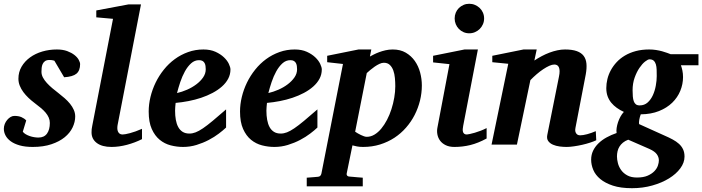

<svg xmlns="http://www.w3.org/2000/svg" viewBox="-27 -760 3690 1009"><path d="M394 -422.9Q394 -389.2 375 -373Q356 -356.9 310.1 -354L258.8 -440.9Q255.4 -441.9 251.5 -442.9Q248 -443.8 243.2 -444.3Q238.3 -444.8 232.9 -444.8Q217.8 -444.8 209.5 -438.7Q201.2 -432.6 197 -423.3Q192.9 -414.1 191.9 -403.1Q190.9 -392.1 190.9 -382.8Q190.9 -367.2 198.7 -352.5Q206.5 -337.9 219.2 -324Q231.9 -310.1 247.8 -296.6Q263.7 -283.2 279.8 -271Q296.9 -257.8 312.7 -243.9Q328.6 -230 341.1 -214.6Q353.5 -199.2 360.8 -182.6Q368.2 -166 368.2 -147.9Q368.2 -119.1 354.5 -90.3Q340.8 -61.5 313 -38.8Q285.2 -16.1 243.2 -2Q201.2 12.2 145 12.2Q105.5 12.2 76.9 4.2Q48.3 -3.9 29.8 -17.3Q11.2 -30.8 2.2 -47.9Q-6.8 -64.9 -6.8 -83Q-6.8 -96.2 -2 -108.4Q2.9 -120.6 11 -130.1Q19 -139.6 28.8 -145.3Q38.6 -150.9 48.8 -150.9Q70.8 -150.9 85.9 -144.3Q101.1 -137.7 110.8 -127L92.8 -67.9Q98.1 -60.5 107.9 -54.7Q117.7 -48.8 129.2 -44.9Q140.6 -41 152.6 -39.1Q164.6 -37.1 174.8 -37.1Q205.1 -37.1 220 -57.9Q234.9 -78.6 234.9 -113.8Q234.9 -128.9 229 -142.3Q223.1 -155.8 212.4 -168.5Q201.7 -181.2 186.5 -193.6Q171.4 -206.1 152.8 -220.2Q137.2 -231.9 122.3 -246.1Q107.4 -260.3 95.7 -276.1Q84 -292 76.9 -309.6Q69.8 -327.1 69.8 -346.2Q69.8 -381.3 86.4 -409.7Q103 -438 130.9 -458.3Q158.7 -478.5 195.3 -489.3Q231.9 -500 272 -500Q303.2 -500 326.2 -491.5Q349.1 -482.9 364.3 -470.9Q379.4 -459 386.7 -445.6Q394 -432.1 394 -422.9Z M719.2 -28.8Q682.6 -10.3 640.4 1Q598.1 12.2 559.1 12.2Q509.3 12.2 481.7 -8.5Q454.1 -29.3 454.1 -64Q454.1 -72.3 454.8 -81.3Q455.6 -90.3 458 -100.1L566.9 -661.1L479 -668.9V-705.1L647.9 -736.8H713.9L590.8 -102.1Q589.4 -93.3 589.6 -84.7Q589.8 -76.2 592.8 -69.1Q595.7 -62 601.6 -57.6Q607.4 -53.2 617.2 -53.2Q628.9 -53.2 656.2 -60.3Q683.6 -67.4 719.2 -83Z M1054.2 -396Q1054.2 -404.8 1053 -413.3Q1051.8 -421.9 1048.1 -428.7Q1044.4 -435.5 1037.4 -439.7Q1030.3 -443.8 1019 -443.8Q995.6 -443.8 977.3 -427.2Q959 -410.6 944.8 -385Q930.7 -359.4 920.4 -328.9Q910.2 -298.3 903.3 -271Q929.2 -276.9 956.1 -288.6Q982.9 -300.3 1004.6 -316.7Q1026.4 -333 1040.3 -353Q1054.2 -373 1054.2 -396ZM1184.1 -395Q1184.1 -368.7 1172.1 -346.2Q1160.2 -323.7 1139.2 -305.2Q1118.2 -286.6 1090.1 -271.7Q1062 -256.8 1030 -246.1Q998 -235.4 963.6 -228.8Q929.2 -222.2 896 -219.2Q895 -210 894 -198.2Q893.1 -186.5 893.1 -178.2Q893.1 -152.3 897 -130.4Q900.9 -108.4 909.7 -92.3Q918.5 -76.2 932.9 -67.1Q947.3 -58.1 968.3 -58.1Q984.4 -58.1 1001 -64.5Q1017.6 -70.8 1039.6 -85.7Q1061.5 -100.6 1090.8 -125Q1120.1 -149.4 1161.1 -185.1V-89.8Q1146.5 -75.7 1123 -57.9Q1099.6 -40 1069.8 -24.4Q1040 -8.8 1005.9 1.7Q971.7 12.2 935.1 12.2Q902.3 12.2 870.1 3.9Q837.9 -4.4 812.3 -25.4Q786.6 -46.4 770.5 -82.3Q754.4 -118.2 754.4 -173.8Q754.4 -211.9 763.9 -251Q773.4 -290 791 -326.2Q808.6 -362.3 834 -394Q859.4 -425.8 891.4 -449.2Q923.3 -472.7 961.4 -486.3Q999.5 -500 1042 -500Q1078.6 -500 1105.5 -487.8Q1132.3 -475.6 1149.9 -458.7Q1167.5 -441.9 1175.8 -424.1Q1184.1 -406.2 1184.1 -395Z M1534.2 -396Q1534.2 -404.8 1533 -413.3Q1531.7 -421.9 1528.1 -428.7Q1524.4 -435.5 1517.3 -439.7Q1510.3 -443.8 1499 -443.8Q1475.6 -443.8 1457.3 -427.2Q1439 -410.6 1424.8 -385Q1410.6 -359.4 1400.4 -328.9Q1390.1 -298.3 1383.3 -271Q1409.2 -276.9 1436 -288.6Q1462.9 -300.3 1484.6 -316.7Q1506.3 -333 1520.3 -353Q1534.2 -373 1534.2 -396ZM1664.1 -395Q1664.1 -368.7 1652.1 -346.2Q1640.1 -323.7 1619.1 -305.2Q1598.1 -286.6 1570.1 -271.7Q1542 -256.8 1510 -246.1Q1478 -235.4 1443.6 -228.8Q1409.2 -222.2 1376 -219.2Q1375 -210 1374 -198.2Q1373 -186.5 1373 -178.2Q1373 -152.3 1377 -130.4Q1380.9 -108.4 1389.6 -92.3Q1398.4 -76.2 1412.8 -67.1Q1427.2 -58.1 1448.2 -58.1Q1464.4 -58.1 1481 -64.5Q1497.6 -70.8 1519.5 -85.7Q1541.5 -100.6 1570.8 -125Q1600.1 -149.4 1641.1 -185.1V-89.8Q1626.5 -75.7 1603 -57.9Q1579.6 -40 1549.8 -24.4Q1520 -8.8 1485.8 1.7Q1451.7 12.2 1415 12.2Q1382.3 12.2 1350.1 3.9Q1317.9 -4.4 1292.2 -25.4Q1266.6 -46.4 1250.5 -82.3Q1234.4 -118.2 1234.4 -173.8Q1234.4 -211.9 1243.9 -251Q1253.4 -290 1271 -326.2Q1288.6 -362.3 1314 -394Q1339.4 -425.8 1371.3 -449.2Q1403.3 -472.7 1441.4 -486.3Q1479.5 -500 1522 -500Q1558.6 -500 1585.4 -487.8Q1612.3 -475.6 1629.9 -458.7Q1647.5 -441.9 1655.8 -424.1Q1664.1 -406.2 1664.1 -395Z M2050.3 -307.1Q2050.3 -328.1 2048.3 -349.9Q2046.4 -371.6 2040 -389.4Q2033.7 -407.2 2021.7 -418.7Q2009.8 -430.2 1990.2 -430.2Q1979.5 -430.2 1967 -424.3Q1954.6 -418.5 1942.1 -409.9Q1929.7 -401.4 1918.7 -392.1Q1907.7 -382.8 1900.4 -376L1839.4 -67.9Q1845.2 -64 1853 -59.3Q1860.8 -54.7 1869.1 -50.8Q1877.4 -46.9 1885.5 -43.9Q1893.6 -41 1900.4 -41Q1921.4 -41 1940.7 -52.5Q1960 -64 1976.6 -84Q1993.2 -104 2006.8 -130.1Q2020.5 -156.2 2030 -186Q2039.6 -215.8 2044.9 -246.8Q2050.3 -277.8 2050.3 -307.1ZM2189.9 -311Q2189.9 -271 2180.2 -231.4Q2170.4 -191.9 2152.1 -156Q2133.8 -120.1 2106.9 -89.4Q2080.1 -58.6 2045.9 -36.1Q2011.7 -13.7 1970.2 -0.7Q1928.7 12.2 1881.3 12.2Q1862.8 12.2 1848.9 9.5Q1835 6.8 1825.2 3.9L1794.9 151.9Q1793.5 158.7 1797.6 163.3Q1801.8 168 1810.1 168Q1816.9 168.5 1827.1 169.4Q1835.9 170.4 1848.9 171.4Q1861.8 172.4 1879.4 173.8V219.2H1585V173.8Q1592.8 172.9 1603.3 172.4Q1613.8 171.9 1623 170.9Q1633.8 169.9 1645 168.9Q1652.8 168 1656.7 163.3Q1660.6 158.7 1662.1 151.9L1775.4 -423.8L1692.4 -433.1V-466.8L1856.9 -500H1924.3L1917 -462.9Q1924.8 -467.3 1937.3 -473.6Q1949.7 -480 1965.3 -485.8Q1981 -491.7 1999 -495.8Q2017.1 -500 2037.1 -500Q2076.7 -500 2105.5 -483.2Q2134.3 -466.3 2153.1 -439.5Q2171.9 -412.6 2180.9 -378.9Q2189.9 -345.2 2189.9 -311Z M2530.3 -32.2Q2485.4 -7.8 2444.8 2.2Q2404.3 12.2 2361.3 12.2Q2334 12.2 2315.2 2.9Q2296.4 -6.3 2285.6 -21Q2274.9 -35.6 2271.5 -54Q2268.1 -72.3 2272 -90.8L2335 -422.9L2249 -432.1V-466.8L2414.1 -500H2484.4L2407.2 -99.1Q2405.3 -90.3 2404.8 -82Q2404.3 -73.7 2406 -67.4Q2407.7 -61 2412.6 -57.1Q2417.5 -53.2 2426.3 -53.2Q2430.2 -53.2 2441.7 -55.7Q2453.1 -58.1 2468.3 -62.5Q2483.4 -66.9 2499.8 -73.2Q2516.1 -79.6 2530.3 -86.9ZM2517.1 -663.1Q2517.1 -647 2511 -632.8Q2504.9 -618.7 2494.1 -607.9Q2483.4 -597.2 2469.2 -591.1Q2455.1 -585 2439 -585Q2422.9 -585 2408.9 -591.1Q2395 -597.2 2384.5 -607.9Q2374 -618.7 2368.2 -632.8Q2362.3 -647 2362.3 -663.1Q2362.3 -679.2 2368.2 -693.4Q2374 -707.5 2384.5 -717.8Q2395 -728 2408.9 -734.1Q2422.9 -740.2 2439 -740.2Q2455.1 -740.2 2469.2 -734.1Q2483.4 -728 2494.1 -717.8Q2504.9 -707.5 2511 -693.4Q2517.1 -679.2 2517.1 -663.1Z M3106.4 -22.9Q3093.3 -16.6 3073.7 -10.3Q3054.2 -3.9 3032.5 1Q3010.7 5.9 2989 9Q2967.3 12.2 2950.2 12.2Q2933.6 12.2 2914.3 9.8Q2895 7.3 2879.2 0.5Q2863.3 -6.3 2854.2 -18.6Q2845.2 -30.8 2849.1 -50.8L2910.2 -356Q2914.1 -374 2913.8 -386.5Q2913.6 -398.9 2909.9 -406.7Q2906.2 -414.6 2900.1 -417.7Q2894 -420.9 2886.2 -420.9Q2874.5 -420.9 2859.4 -414.1Q2844.2 -407.2 2827.4 -396Q2810.5 -384.8 2793.2 -369.9Q2775.9 -355 2760.3 -338.9L2689.5 0H2556.2L2644 -424.8L2560.1 -433.1V-466.8L2724.1 -500H2793.5L2781.2 -441.9Q2799.3 -454.1 2819.6 -464.8Q2839.8 -475.6 2860.6 -483.4Q2881.3 -491.2 2902.1 -495.6Q2922.9 -500 2942.4 -500Q2979.5 -500 3003.7 -491.5Q3027.8 -482.9 3040.3 -466.3Q3052.7 -449.7 3054.9 -425.3Q3057.1 -400.9 3051.3 -369.1L2997.1 -87.9Q2994.6 -75.7 2996.8 -68.1Q2999 -60.5 3003.2 -56.2Q3007.3 -51.8 3012.2 -50.3Q3017.1 -48.8 3021 -48.8Q3036.6 -48.8 3059.1 -54.9Q3081.5 -61 3104 -70.8Z M3435.5 83Q3435.5 65.9 3424.8 50.8Q3414.1 35.6 3386.2 22.9L3274.4 -25.9Q3257.8 -19.5 3246.6 -10.3Q3235.4 -1 3228.3 10.5Q3221.2 22 3218.3 35.2Q3215.3 48.3 3215.3 62Q3215.3 78.1 3220.2 97.4Q3225.1 116.7 3237.1 133.5Q3249 150.4 3269.3 161.6Q3289.6 172.9 3320.3 172.9Q3354.5 172.9 3376.7 163.1Q3398.9 153.3 3412.1 139.4Q3425.3 125.5 3430.4 110.1Q3435.5 94.7 3435.5 83ZM3424.3 -359.9Q3424.3 -377.4 3423.8 -393.6Q3423.3 -409.7 3419.7 -421.9Q3416 -434.1 3408.2 -441.2Q3400.4 -448.2 3386.2 -448.2Q3377.9 -448.2 3363 -436.5Q3348.1 -424.8 3333.5 -403.3Q3318.8 -381.8 3308.1 -351.8Q3297.4 -321.8 3297.4 -285.2Q3297.4 -267.6 3298.6 -253.2Q3299.8 -238.8 3303.5 -228.3Q3307.1 -217.8 3314.5 -211.9Q3321.8 -206.1 3334.5 -206.1Q3359.4 -206.1 3376.5 -221.4Q3393.6 -236.8 3404.1 -260Q3414.6 -283.2 3419.4 -310.1Q3424.3 -336.9 3424.3 -359.9ZM3551.3 -417Q3555.7 -405.8 3559.1 -389.4Q3562.5 -373 3562.5 -355Q3562.5 -317.9 3548.1 -282.7Q3533.7 -247.6 3505.6 -220.2Q3477.5 -192.9 3436 -176.3Q3394.5 -159.7 3340.3 -159.2Q3335 -145 3332.5 -130.6Q3330.1 -116.2 3331.5 -107.9L3464.4 -47.9Q3488.3 -37.6 3507.8 -27.1Q3527.3 -16.6 3541.3 -3.9Q3555.2 8.8 3562.7 24.9Q3570.3 41 3570.3 63Q3570.3 94.7 3548.3 124.5Q3526.4 154.3 3488.8 177.5Q3451.2 200.7 3401.1 214.8Q3351.1 229 3294.4 229Q3234.9 229 3194.1 215.6Q3153.3 202.1 3127.7 180.9Q3102.1 159.7 3090.8 132.8Q3079.6 106 3079.6 79.1Q3079.6 53.7 3089.8 32.2Q3100.1 10.7 3118.2 -6.8Q3136.2 -24.4 3160.6 -37.8Q3185.1 -51.3 3213.4 -61Q3211.4 -72.8 3213.6 -87.6Q3215.8 -102.5 3220.9 -117.9Q3226.1 -133.3 3233.9 -147.5Q3241.7 -161.6 3251.5 -171.9Q3231.4 -181.2 3214.6 -193.1Q3197.8 -205.1 3185.3 -220.2Q3172.9 -235.4 3166 -254.4Q3159.2 -273.4 3159.2 -296.9Q3159.2 -320.3 3165 -344.5Q3170.9 -368.7 3183.1 -391.1Q3195.3 -413.6 3213.6 -433.3Q3231.9 -453.1 3257.1 -468Q3282.2 -482.9 3314 -491.5Q3345.7 -500 3384.3 -500Q3403.3 -500 3420.7 -497.3Q3438 -494.6 3452.6 -490.5Q3467.3 -486.3 3478.8 -482.2Q3490.2 -478 3497.6 -475.1H3643.6V-417Z"/></svg>

Font: Charis SIL
Style: Bold Italic
Weight: 700
Italic angle: -11°
Foundry: SIL International
Version: Version 4.112